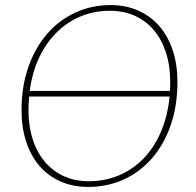

<svg xmlns="http://www.w3.org/2000/svg" viewBox="-20 -731 772 758"><path d="M95 -350Q94 -337 93.2 -323.8Q92.5 -310.5 92.5 -297Q92.5 -232 109.5 -180Q126.5 -128 157.8 -91.5Q189 -55 232.8 -35.2Q276.5 -15.5 330.5 -15.5Q394 -15.5 449 -38.5Q504 -61.5 546 -104.5Q588 -147.5 615 -209.8Q642 -272 649.5 -350ZM651 -372Q651.5 -380.5 651.8 -389.2Q652 -398 652 -407Q652 -472 635 -524Q618 -576 587 -612.5Q556 -649 512 -668.8Q468 -688.5 413.5 -688.5Q353 -688.5 299.8 -666.8Q246.5 -645 204.8 -604Q163 -563 135 -504.5Q107 -446 97.5 -372ZM416.5 -711Q477 -711 525.8 -689.2Q574.5 -667.5 609 -627.8Q643.5 -588 662 -532Q680.5 -476 680.5 -407.5Q680.5 -313 653.8 -236.5Q627 -160 579.8 -105.8Q532.5 -51.5 468 -22.2Q403.5 7 328 7Q268 7 219.2 -14.5Q170.5 -36 136.2 -75.5Q102 -115 83.5 -171Q65 -227 65 -295.5Q65 -390 92 -466.5Q119 -543 166.2 -597.5Q213.5 -652 277.8 -681.5Q342 -711 416.5 -711Z"/></svg>

Font: Lato ExtraLight
Style: Italic
Weight: 275
Italic angle: -7°
Designer: Lukasz Dziedzic with Adam Twardoch and Botio Nikoltchev
Foundry: tyPoland Lukasz Dziedzic
Version: Version 2.015; 2015-08-06; http://www.latofonts.com/